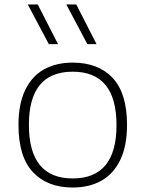

<svg xmlns="http://www.w3.org/2000/svg" viewBox="-20 -828 649 857"><path d="M62.5 -270.5Q62.5 -364 92.5 -426.2Q122.5 -488.5 176.8 -518.5Q231 -548.5 304.5 -548.5Q418.5 -548.5 482.8 -480.2Q547 -412 547 -270.5Q547 -176.5 516.8 -114Q486.5 -51.5 432.2 -21.2Q378 9 304.5 9Q191 9 126.8 -59.8Q62.5 -128.5 62.5 -270.5ZM500 -269.5Q500 -508 304.5 -508Q109 -508 109 -271Q109 -31.5 304.5 -31.5Q500 -31.5 500 -269.5ZM198 -631 104 -808H148.5L239 -631ZM370 -631 276 -808H320.5L411 -631Z"/></svg>

Font: Encode Sans Expanded ExtraLight
Style: Regular
Weight: 275
Width: 7
Designer: Multiple Designers
Foundry: Impallari Type
Version: Version 2.000